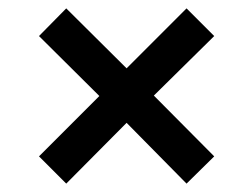

<svg xmlns="http://www.w3.org/2000/svg" viewBox="-20 -524 600 458"><path d="M138 -86 73 -151 217 -295 73 -438 138 -504 282 -361 425 -504 491 -438 347 -296 491 -151 425 -86 282 -231Z"/></svg>

Font: Ubuntu Sans Mono Medium
Style: Regular
Weight: 500
Monospace: yes
Designer: Dalton Maag Ltd
Foundry: Dalton Maag Ltd
Version: Version 1.006